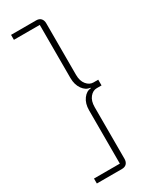

<svg xmlns="http://www.w3.org/2000/svg" viewBox="-242 -850 859 1074"><g transform="rotate(-30 187.5 -313.0)"><path d="M243 -750V-417Q243 -378 262 -355Q281 -332 306 -332H337V-295H306Q281 -295 262 -272Q243 -249 243 -209V124Q243 144 232.5 155.5Q222 167 202 167H40V135H207V-209Q207 -253 228 -281.5Q249 -310 277 -311V-315Q248 -317 227.5 -346Q207 -375 207 -418V-761H40V-793H202Q222 -793 232.5 -781.5Q243 -770 243 -750Z"/></g></svg>

Font: Mona Sans VF XLt
Style: Regular
Weight: 200
Designer: Deni Anggara
Foundry: GitHub
Version: Version 2.000;Glyphs 3.2.3 (3260)